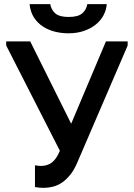

<svg xmlns="http://www.w3.org/2000/svg" viewBox="-20 -900 647 928"><path d="M190 8Q168 8 149 4V-101Q165 -98 179 -98Q208 -98 230 -114Q252 -130 269 -170V-172L10 -680V-700H126L324 -302L492 -700H597V-680L356 -120Q340 -81 320.5 -56.5Q301 -32 279.5 -17.5Q258 -3 235 2.5Q212 8 190 8ZM310 -739Q278 -739 247 -746.5Q216 -754 189.5 -770.5Q163 -787 145 -814Q127 -841 123 -880H223Q227 -854 246.5 -836Q266 -818 312 -818Q358 -818 378 -836Q398 -854 402 -880H496Q494 -852 480.5 -826.5Q467 -801 443 -781.5Q419 -762 385.5 -750.5Q352 -739 310 -739Z"/></svg>

Font: Tilda Sans Semibold
Style: Regular
Weight: 600
Designer: ParaType Ltd
Foundry: ParaType Ltd
Version: Version 1.009